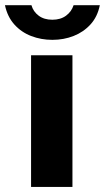

<svg xmlns="http://www.w3.org/2000/svg" viewBox="-60 -734 412 754"><path d="M224.5 -517V0H62V-517ZM332 -713.5Q323 -668.5 295.5 -638.2Q268 -608 229.2 -592.8Q190.5 -577.5 145.5 -577.5Q101.5 -577.5 62.5 -592.5Q23.5 -607.5 -3.8 -638Q-31 -668.5 -40.5 -713.5H63.5Q70.5 -688.5 91.8 -672.5Q113 -656.5 145.5 -656.5Q178 -656.5 199.5 -672.5Q221 -688.5 229 -713.5Z"/></svg>

Font: Public Sans Thin ExtraBold
Style: Regular
Weight: 800
Version: Version 1.007